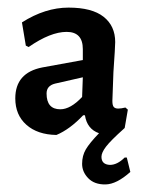

<svg xmlns="http://www.w3.org/2000/svg" viewBox="-20 -352 376 510"><path d="M326.2 104.7Q289.7 137.4 260.3 137.9Q230.8 138.3 214.5 121.5Q198.1 104.7 198.1 83.2Q198.1 61.7 207.9 44.9Q217.8 28 243 1.9Q211.2 -9.3 205.6 -45.8H200.9Q165.4 -8.4 129.9 6.5Q79.4 5.6 50 -20.6Q20.6 -46.7 20.6 -90.7Q20.6 -158.9 92.5 -172.9L200 -192.5V-221.5Q200 -267.3 157 -267.3Q114 -267.3 56.1 -227.1L48.6 -230.8L38.3 -292.5Q100 -331.8 162.1 -331.8Q224.3 -331.8 255.1 -307.5Q286 -283.2 286 -240.2Q286 -228 281.3 -160.7L278.5 -84.1Q278.5 -72 282.2 -67.8Q286 -63.6 293.9 -63.6Q301.9 -63.6 313.1 -66.4L319.6 -60.7L311.2 -12.1L309.3 -10.3Q273.8 21.5 261.7 37.4Q249.5 53.3 249.5 64.5Q249.5 85 272 86Q291.6 86 311.2 66.4H316.8ZM126.2 -129.9Q103.7 -124.3 103.7 -103.7Q103.7 -61.7 140.2 -61.7Q167.3 -61.7 198.1 -94.4L200 -146.7Z"/></svg>

Font: Gurajada
Style: Regular
Weight: 400
Designer: Purushoth Kumar Guthula
Foundry: SiliconAndhra, USA.
Version: Version 1.0.3; ttfautohint (v1.2.42-39fb)